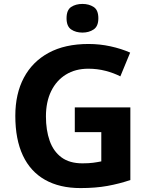

<svg xmlns="http://www.w3.org/2000/svg" viewBox="-20 -948 764 978"><path d="M361 -401H644V-31Q588 -12 527.5 -1Q467 10 390 10Q284 10 209.5 -32Q135 -74 96.5 -156Q58 -238 58 -358Q58 -470 101.5 -552Q145 -634 228 -679Q311 -724 431 -724Q488 -724 543 -712Q598 -700 643 -680L593 -559Q560 -576 518 -587Q476 -598 430 -598Q364 -598 315.5 -568Q267 -538 240.5 -483.5Q214 -429 214 -355Q214 -285 233 -231Q252 -177 293 -146.5Q334 -116 400 -116Q432 -116 454.5 -119Q477 -122 496 -126V-275H361ZM400 -928Q433 -928 457 -912.5Q481 -897 481 -855Q481 -814 457 -798Q433 -782 400 -782Q366 -782 342.5 -798Q319 -814 319 -855Q319 -897 342.5 -912.5Q366 -928 400 -928Z"/></svg>

Font: Noto Sans Tangsa
Style: Bold
Weight: 700
Version: Version 1.504